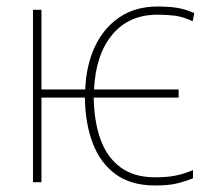

<svg xmlns="http://www.w3.org/2000/svg" viewBox="-20 -558 640 588"><path d="M455 10Q381 10 334 -24.5Q287 -59 264 -119.5Q241 -180 240 -259H107V0H81V-528H107V-284H241Q244 -359 271 -416Q298 -473 346.5 -505.5Q395 -538 462 -538Q498 -538 522.5 -534Q547 -530 575 -518L570 -493Q540 -507 515.5 -510Q491 -513 462 -513Q375 -513 324 -452Q273 -391 268 -284H527V-259H267Q268 -187 287.5 -132Q307 -77 348.5 -46Q390 -15 455 -15Q491 -15 516.5 -20Q542 -25 571 -37V-12Q546 -2 521 4Q496 10 455 10Z"/></svg>

Font: Noto Sans Mono Thin
Style: Regular
Weight: 100
Designer: Monotype Design Team
Foundry: Monotype Imaging Inc.
Version: Version 2.014